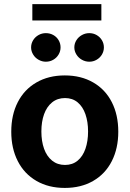

<svg xmlns="http://www.w3.org/2000/svg" viewBox="-20 -904 630 934"><path d="M34.8 -263.2Q34.8 -345.3 66.5 -407Q98.1 -468.8 157.2 -502.9Q216.2 -537.1 295.2 -537.1Q374.3 -537.1 433.4 -502.9Q492.5 -468.8 523.9 -407Q555.4 -345.3 555.4 -263.2Q555.4 -182.2 523.9 -120.2Q492.5 -58.2 433.4 -24Q374.3 10.2 295.2 10.2Q216.2 10.2 157.2 -24Q98.1 -58.2 66.5 -120.2Q34.8 -182.2 34.8 -263.2ZM408.4 -264.4Q408.4 -311.3 395.7 -348.1Q383 -385 357.8 -406Q332.6 -427 296.3 -427Q259.5 -427 233.5 -406Q207.6 -385 194.4 -348.4Q181.3 -311.9 181.3 -264.4Q181.3 -216.9 194.4 -180.2Q207.6 -143.6 233.5 -122.6Q259.5 -101.6 296.3 -101.6Q332.6 -101.6 357.8 -122.6Q383 -143.6 395.7 -180.5Q408.4 -217.4 408.4 -264.4ZM131.3 -673.3Q131.3 -692.2 141.1 -708.2Q150.8 -724.2 167.4 -733.5Q183.9 -742.8 203 -742.8Q222.9 -742.8 239.2 -733.7Q255.5 -724.7 265 -708.7Q274.6 -692.6 274.6 -673.3Q274.6 -654.8 265 -638.7Q255.5 -622.7 239.2 -613.3Q222.9 -603.8 203 -603.8Q184.4 -603.8 167.6 -613.3Q150.8 -622.7 141.1 -639Q131.3 -655.2 131.3 -673.3ZM341.6 -673.3Q341.6 -692.2 351.6 -708.2Q361.6 -724.2 378.4 -733.5Q395.2 -742.8 414.3 -742.8Q433.8 -742.8 450 -733.5Q466.3 -724.2 475.9 -708.2Q485.4 -692.2 485.4 -673.3Q485.4 -654.8 475.9 -638.7Q466.3 -622.7 450 -613.3Q433.8 -603.8 414.3 -603.8Q395.2 -603.8 378.4 -613.3Q361.6 -622.7 351.6 -639Q341.6 -655.2 341.6 -673.3ZM473.1 -804.5H137.3V-883.8H473.1Z"/></svg>

Font: Pretendard JP Variable
Style: Regular
Weight: 400
Designer: Base glyphs from Inter by Rasmus Andersson; Hangul glyphs from Noto Sans CJK(Source Han Sans) by Jang Soo-young and Kang
Foundry: Kil Hyung-jin
Version: Version 1.307;Glyphs 3.2 (3192)